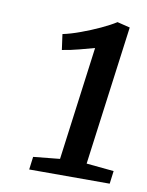

<svg xmlns="http://www.w3.org/2000/svg" viewBox="-62 -947 439 572"><g transform="rotate(10 157.0 -661.0)"><path d="M70 -461.5 150 -469.5 195.5 -813Q178 -808 150.2 -800.8Q122.5 -793.5 99 -790L92.5 -837Q116.5 -842 145.8 -852.8Q175 -863.5 202.5 -876.2Q230 -889 248 -900.5L286.5 -891L230.5 -469.5L313.5 -461.5L308.5 -422.5H65Z"/></g></svg>

Font: Merriweather
Style: Italic
Weight: 400
Italic angle: -7.8°
Designer: Eben Sorkin
Foundry: Eben Sorkin
Version: Version 2.100